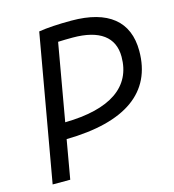

<svg xmlns="http://www.w3.org/2000/svg" viewBox="-105 -791 797 880"><g transform="rotate(-15 293.0 -351.5)"><path d="M36.6 0H120.1L152.3 -184.1C433.1 -188.5 578.6 -292 578.6 -488.8C578.6 -629.4 487.8 -703.1 313.5 -703.1C251 -703.1 197.8 -699.7 158.7 -693.4ZM166 -260.3 230 -625C251.5 -626 274.4 -626.5 298.8 -626.5C426.8 -626.5 493.2 -577.1 493.2 -483.9C493.2 -340.8 381.3 -263.7 166 -260.3Z"/></g></svg>

Font: Cascadia Mono SemiLight
Style: Italic
Weight: 350
Italic angle: -10°
Monospace: yes
Designer: Aaron Bell
Foundry: Saja Typeworks
Version: Version 2404.023